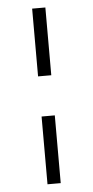

<svg xmlns="http://www.w3.org/2000/svg" viewBox="-53 -707 385 796"><g transform="rotate(-5 139.5 -309.5)"><path d="M167 -393H112V-675H167ZM167 56H112V-226H167Z"/></g></svg>

Font: Gemunu Libre Light
Style: Regular
Weight: 300
Designer: Puspanada Ekanayake, Sola Matas, Pathum Egodawatta, Kosala Senevirathne
Foundry: mooniak
Version: Version 1.100